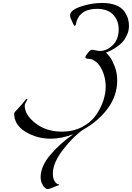

<svg xmlns="http://www.w3.org/2000/svg" viewBox="-20 -906 896 1304"><path d="M496 -742Q492 -730 488 -730Q484 -730 476 -746Q472 -756 467 -766Q462 -776 460.5 -780Q459 -784 457.5 -789.5Q456 -795 456 -802Q456 -837 528.5 -861.5Q601 -886 674 -886Q729 -886 767.5 -870.5Q806 -855 824 -829Q842 -803 849 -779.5Q856 -756 856 -730Q856 -698 842.5 -669Q829 -640 813.5 -622Q798 -604 771.5 -586.5Q745 -569 732.5 -563Q720 -557 700 -548Q712 -537 726.5 -519Q741 -501 758.5 -456Q776 -411 776 -360Q776 -256 711.5 -169Q647 -82 547 -27Q481 17 410 108Q339 199 339 272Q339 308 352.5 327Q366 346 379 346Q382 346 382 350Q382 351 357 360Q351 362 338.5 367.5Q326 373 317 375.5Q308 378 301 378Q295 378 285 369.5Q275 361 265.5 341.5Q256 322 256 298Q256 223 322 145.5Q388 68 477 6Q395 36 326 36Q230 36 153 -11Q76 -58 76 -136Q76 -142 100 -166Q114 -180 128.5 -197.5Q143 -215 150.5 -224.5Q158 -234 160 -234Q166 -234 166 -230L157 -214Q148 -199 148 -188Q148 -126 221 -69Q294 -12 400 -12Q477 -12 537.5 -43.5Q598 -75 631.5 -123.5Q665 -172 681.5 -222Q698 -272 698 -318Q698 -375 675 -427Q652 -479 610 -500Q603 -504 593 -505.5Q583 -507 576.5 -507Q570 -507 565 -509.5Q560 -512 560 -518Q560 -526 577 -547Q594 -568 604 -568Q613 -568 630.5 -564Q648 -560 658 -560Q706 -560 746 -599.5Q786 -639 786 -706Q786 -768 748 -807Q710 -846 638 -846Q614 -846 593.5 -841.5Q573 -837 559.5 -830.5Q546 -824 535 -814.5Q524 -805 517.5 -796Q511 -787 506.5 -777.5Q502 -768 500 -761Q498 -754 497 -748Z"/></svg>

Font: Miama Nueva
Style: Medium
Weight: 400
Italic angle: -28°
Version: Version 1.0